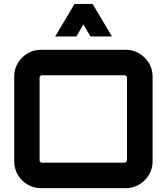

<svg xmlns="http://www.w3.org/2000/svg" viewBox="-20 -979 868 999"><path d="M193.3 0Q155.1 0 123.3 -18.8Q91.5 -37.5 72.8 -69.3Q54 -101.1 54 -139.3V-580.7Q54 -618.9 72.8 -650.7Q91.5 -682.5 123.3 -701.2Q155.1 -720 193.3 -720H634.7Q672.6 -720 704.2 -701.2Q735.8 -682.5 754.9 -650.7Q774 -618.9 774 -580.7V-139.3Q774 -101.1 754.9 -69.3Q735.8 -37.5 704.2 -18.8Q672.6 0 634.7 0ZM198.1 -132.7H628.5Q633.5 -132.7 637 -136.3Q640.6 -139.8 640.6 -144.8V-575.2Q640.6 -580.2 637 -583.7Q633.5 -587.3 628.5 -587.3H198.1Q193.2 -587.3 189.6 -583.7Q186 -580.2 186 -575.2V-144.8Q186 -139.8 189.6 -136.3Q193.2 -132.7 198.1 -132.7ZM267.1 -789.3 368.1 -958.7H461.6L562.6 -789.3H450.9L413.6 -852.3L377.7 -789.3Z"/></svg>

Font: Orbitron
Style: Regular
Weight: 400
Designer: Matt McInerney
Foundry: The League of Moveable Type
Version: Version 2.001